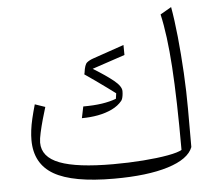

<svg xmlns="http://www.w3.org/2000/svg" viewBox="-52 -794 969 859"><g transform="rotate(-5 432.0 -364.5)"><path d="M782.7 -104.5V-276.9Q782.7 -352.5 778.1 -437.3Q773.4 -522 765.4 -600.8Q757.3 -679.7 747.1 -736.3L697.3 -707.5Q718.8 -614.7 728.3 -468.5Q737.8 -322.3 737.8 -95.7Q721.2 -85.4 674.6 -76.9Q627.9 -68.4 563.2 -63.5Q498.5 -58.6 427.7 -58.6Q266.1 -58.6 188.2 -88.4Q110.4 -118.2 110.4 -183.1Q110.4 -199.2 116.7 -227.5Q123 -255.9 131.6 -286.6Q140.1 -317.4 147.5 -340.3L101.6 -356Q91.8 -321.8 85.2 -293.7Q78.6 -265.6 75.7 -241.9Q72.8 -218.3 72.8 -197.8Q72.8 -91.3 157.2 -42.5Q241.7 6.3 426.3 6.3Q576.2 6.3 669.4 -22.7Q762.7 -51.8 782.7 -104.5ZM520 -585.9 381.3 -538.1Q362.3 -531.7 351.3 -522.5Q340.3 -513.2 335.9 -478L334 -470.2Q355 -456.1 381.3 -437.3Q407.7 -418.5 431.6 -401.1Q455.6 -383.8 468.8 -373.5L465.3 -349.1Q437 -338.4 400.9 -333Q364.7 -327.6 316.9 -327.6L306.2 -275.9Q344.2 -275.9 379.2 -282.5Q414.1 -289.1 442.4 -302.7Q470.7 -316.4 487.8 -337.4Q490.7 -340.8 492.9 -347.2Q495.1 -353.5 496.3 -362.3Q497.6 -371.1 497.6 -380.9Q497.6 -402.3 464.6 -429.2Q431.6 -456.1 373.5 -491.7L520.5 -541Z"/></g></svg>

Font: Pinar-VF-FD
Style: Regular
Weight: 300
Designer: Amin Abedi
Version: Version 3.0